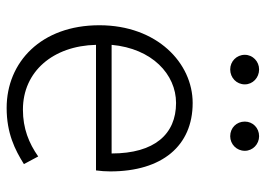

<svg xmlns="http://www.w3.org/2000/svg" viewBox="-131 -656 800 578"><g transform="rotate(90 269.0 -367.0)"><path d="M305 13C381 13 431 -12 474 -39L451 -82C411 -54 367 -36 310 -36C195 -36 118 -127 115 -256H493C495 -270 496 -285 496 -299C496 -455 419 -547 290 -547C170 -547 56 -440 56 -266C56 -91 167 13 305 13ZM115 -303C126 -425 204 -497 290 -497C384 -497 442 -432 442 -303ZM189 -660C214 -660 234 -679 234 -704C234 -728 214 -747 189 -747C165 -747 145 -728 145 -704C145 -679 165 -660 189 -660ZM390 -660C414 -660 434 -679 434 -704C434 -728 414 -747 390 -747C365 -747 346 -728 346 -704C346 -679 365 -660 390 -660Z"/></g></svg>

Font: Noto Sans CJK SC Light
Style: Regular
Weight: 300
Designer: Ryoko NISHIZUKA 西塚涼子 (kana, bopomofo & ideographs); Paul D. Hunt (Latin, Greek & Cyrillic); Sandoll Communications 산돌커뮤니
Foundry: Adobe
Version: Version 2.004;hotconv 1.0.118;makeotfexe 2.5.65603